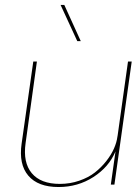

<svg xmlns="http://www.w3.org/2000/svg" viewBox="-20 -750 559 780"><path d="M217.8 9.8Q134.3 9.8 95 -36.4Q55.7 -82.5 67.9 -167L115.2 -500H129.9L84 -168.9Q72.8 -89.8 109.1 -46.4Q145.5 -2.9 223.1 -2.9Q264.6 -2.9 302 -15.9Q339.4 -28.8 365.5 -49.3Q391.6 -69.8 411.9 -95.7Q432.1 -121.6 443.1 -146.7Q454.1 -171.9 457 -194.8L458 -200.2L500 -500H515.1L444.8 0H430.2L449.2 -134.8Q422.4 -71.3 359.4 -30.8Q296.4 9.8 217.8 9.8ZM226.1 -730H241.2L308.1 -583H293.9Z"/></svg>

Font: Human Sans Thin
Style: Italic
Weight: 100
Italic angle: -8°
Designer: Tim Radville
Foundry: Continuum
Version: Version 1.000;FEAKit 1.0